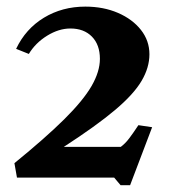

<svg xmlns="http://www.w3.org/2000/svg" viewBox="-20 -938 500 566"><path d="M335.5 -392 316.5 -414.5H30L22.5 -457Q114 -531.5 169.5 -586.5Q225 -641.5 249.8 -684.2Q274.5 -727 274.5 -764.5Q274.5 -806 251 -830Q227.5 -854 187.5 -854Q153.5 -854 119 -832.8Q84.5 -811.5 65 -779L27.5 -794Q55.5 -853 109.5 -885.8Q163.5 -918.5 231.5 -918.5Q285 -918.5 327.8 -900Q370.5 -881.5 395.5 -849.8Q420.5 -818 420.5 -778Q420.5 -739 397.5 -699.8Q374.5 -660.5 319.5 -614Q264.5 -567.5 168 -505H336Q349.5 -515 361.5 -531Q373.5 -547 388 -569L428.5 -563L363.5 -392Z"/></svg>

Font: Libre Caslon Text
Style: Regular
Weight: 400
Designer: Pablo Impallari, Rodrigo Fuenzalida, Katja Schimmel
Foundry: Pablo Impallari, Rodrigo Fuenzalida
Version: Version 2.000